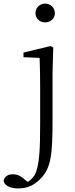

<svg xmlns="http://www.w3.org/2000/svg" viewBox="-95 -780 421 1071"><path d="M157 -655C186 -655 211 -676 211 -707C211 -738 186 -760 157 -760C128 -760 103 -738 103 -707C103 -676 128 -655 157 -655ZM7 271C57 271 93 255 130 218C191 158 198 78 198 -110V-378L202 -515L187 -523L36 -487V-461L126 -457C128 -407 129 -352 129 -284V-94C129 43 126 145 99 195C89 212 75 225 60 235L41 220C18 199 -2 192 -24 192C-51 192 -70 205 -75 229C-71 251 -45 271 7 271Z"/></svg>

Font: Noto Serif CJK SC Light
Style: Regular
Weight: 300
Designer: Ryoko NISHIZUKA 西塚涼子 (kana & ideographs); Frank Grießhammer (Latin, Greek & Cyrillic); Wenlong ZHANG 张文龙 (bopomofo); San
Foundry: Adobe
Version: Version 2.001;hotconv 1.1.0;makeotfexe 2.6.0